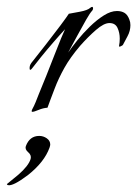

<svg xmlns="http://www.w3.org/2000/svg" viewBox="-54 -311 399 558"><path d="M40 14Q36 14 40 6Q45 -3 49.5 -14Q54 -25 59 -38Q69 -62 81 -92Q93 -122 104 -150.5Q115 -179 123.5 -199.5Q132 -220 135 -226Q121 -211 101.5 -188.5Q82 -166 65 -145Q48 -124 39 -112Q36 -108 34 -108Q32 -108 32 -113Q32 -121 37 -128Q56 -152 79.5 -182Q103 -212 122 -237.5Q141 -263 146 -271Q157 -273 178.5 -277Q200 -281 208 -288Q211 -291 214 -291Q216 -291 216.5 -287.5Q217 -284 214 -280Q208 -274 196.5 -254Q185 -234 171 -208Q157 -182 144 -158Q154 -173 170.5 -193.5Q187 -214 207 -233.5Q227 -253 247.5 -266Q268 -279 286 -279Q299 -279 308 -273.5Q317 -268 322 -254Q325 -247 325 -238Q325 -221 316.5 -205.5Q308 -190 304 -182Q303 -179 297 -176.5Q291 -174 292 -178Q293 -183 293.5 -188Q294 -193 294 -199Q294 -216 287.5 -230Q281 -244 264 -244Q248 -244 225 -224Q202 -204 179 -178Q150 -144 133 -113.5Q116 -83 105 -54Q99 -38 93 -22.5Q87 -7 84 2Q71 3 58 8.5Q45 14 40 14ZM-31 227Q-34 226 -34 224Q-34 224 -1 197Q29 171 35 151Q38 140 28 131.5Q18 123 21 114Q32 84 60 84Q72 84 82 91Q92 98 92 109Q92 112 90 118Q75 160 27 198Q-17 231 -31 227Z"/></svg>

Font: Italianno
Style: Regular
Weight: 400
Designer: Robert E. Leuschke
Foundry: Robert E. Leuschke
Version: Version 1.100; ttfautohint (v1.8.3)